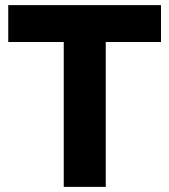

<svg xmlns="http://www.w3.org/2000/svg" viewBox="-20 -730 661 750"><path d="M12.2 -565.9V-710H608.9V-565.9H393.1V0H229V-565.9Z"/></svg>

Font: Raleway ExtraBold
Style: Regular
Weight: 800
Designer: Matt McInerney, Pablo Impallari, Rodrigo Fuenzalida
Foundry: Matt McInerney, Pablo Impallari, Rodrigo Fuenzalida
Version: Version 3.000g; ttfautohint (v1.5) -l 8 -r 28 -G 28 -x 14 -D